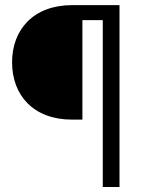

<svg xmlns="http://www.w3.org/2000/svg" viewBox="-20 -748 573 768"><path d="M391.1 0H458V-727.5H268.6C113.8 -727.5 28.3 -629.4 28.3 -499C28.3 -366.7 113.8 -269.5 268.6 -269.5H309.6V-667.5H391.1Z"/></svg>

Font: Raveo Display Display Light
Style: Regular
Weight: 300
Designer: Jakub Foglar, Rasmus Andersson (Inter)
Foundry: Jakubfoglar.com
Version: Version 1.100;Glyphs 3.2.3 (3260)